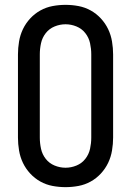

<svg xmlns="http://www.w3.org/2000/svg" viewBox="-20 -763 540 791"><path d="M250 8Q223 8 196.5 3Q170 -2 146.5 -15Q123 -28 104.5 -48Q86 -68 74.5 -92Q63 -116 58.5 -143Q54 -170 54 -196V-539Q54 -565 58.5 -592Q63 -619 74.5 -643Q86 -667 104.5 -687Q123 -707 146.5 -720Q170 -733 196.5 -738Q223 -743 250 -743Q277 -743 303.5 -738Q330 -733 353.5 -720Q377 -707 395.5 -687Q414 -667 425.5 -643Q437 -619 441.5 -592Q446 -565 446 -539V-196Q446 -170 441.5 -143Q437 -116 425.5 -92Q414 -68 395.5 -48Q377 -28 353.5 -15Q330 -2 303.5 3Q277 8 250 8ZM250 -72Q273 -72 295 -81Q317 -90 331.5 -108.5Q346 -127 351 -150Q356 -173 356 -196V-539Q356 -562 351 -585Q346 -608 331.5 -626.5Q317 -645 295 -654Q273 -663 250 -663Q227 -663 205 -654Q183 -645 168.5 -626.5Q154 -608 149 -585Q144 -562 144 -539V-196Q144 -173 149 -150Q154 -127 168.5 -108.5Q183 -90 205 -81Q227 -72 250 -72Z"/></svg>

Font: Iosevka Term Medium
Style: Regular
Weight: 500
Monospace: yes
Designer: Belleve Invis
Foundry: Belleve Invis
Version: Version 26.3.1